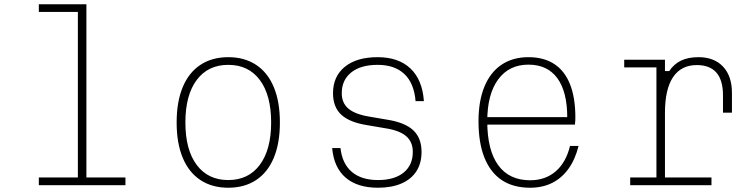

<svg xmlns="http://www.w3.org/2000/svg" viewBox="-20 -868 3540 900"><path d="M162 -848H385V-36H568V0H162V-36H345V-812H162Z M1050 12Q974 12 919.5 -24Q865 -60 836.5 -128.5Q808 -197 808 -294Q808 -391 836.5 -459.5Q865 -528 919.5 -564Q974 -600 1050 -600Q1126 -600 1180.5 -564Q1235 -528 1263.5 -459.5Q1292 -391 1292 -294Q1292 -197 1263.5 -128.5Q1235 -60 1180.5 -24Q1126 12 1050 12ZM1050 -24Q1145 -24 1198 -95.5Q1251 -167 1251 -294Q1251 -422 1198 -493Q1145 -564 1050 -564Q955 -564 902 -493Q849 -422 849 -294Q849 -166 902 -95Q955 -24 1050 -24Z M1576 -174Q1584 -101 1629 -62.5Q1674 -24 1752 -24Q1829 -24 1872 -59Q1915 -94 1915 -156Q1915 -203 1883.5 -230Q1852 -257 1785 -267L1703 -281Q1619 -294 1580 -330Q1541 -366 1541 -431Q1541 -510 1596.5 -555Q1652 -600 1750 -600Q1848 -600 1904 -547Q1960 -494 1967 -394H1928Q1921 -478 1875.5 -521Q1830 -564 1750 -564Q1671 -564 1626.5 -528.5Q1582 -493 1582 -431Q1582 -385 1613.5 -358.5Q1645 -332 1713 -321L1795 -307Q1878 -294 1917 -257.5Q1956 -221 1956 -156Q1956 -103 1932 -65.5Q1908 -28 1862 -8Q1816 12 1752 12Q1655 12 1600 -35.5Q1545 -83 1537 -174Z M2250 -319H2653L2639 -317Q2639 -438 2592.5 -501.5Q2546 -565 2457 -565Q2366 -565 2315 -495.5Q2264 -426 2264 -300Q2264 -164 2315.5 -93.5Q2367 -23 2465 -23Q2536 -23 2584.5 -64.5Q2633 -106 2652 -184H2692Q2676 -120 2644.5 -76.5Q2613 -33 2568 -10.5Q2523 12 2465 12Q2386 12 2332.5 -23.5Q2279 -59 2251 -128.5Q2223 -198 2223 -300Q2223 -395 2251 -462.5Q2279 -530 2331.5 -565Q2384 -600 2457 -600Q2529 -600 2578 -568Q2627 -536 2652 -473Q2677 -410 2677 -318Q2677 -310 2676.5 -301Q2676 -292 2675 -284H2250Z M2906 -588H3097V-535H3117Q3139 -568 3172.5 -584Q3206 -600 3254 -600Q3328 -600 3369.5 -555.5Q3411 -511 3411 -433V-340H3369V-421Q3369 -563 3246 -563Q3173 -563 3135 -506.5Q3097 -450 3097 -339V-36H3315V0H2934V-36H3057V-552H2906Z"/></svg>

Font: Martian Mono SemiExpanded Thin
Style: Regular
Weight: 250
Monospace: yes
Version: Version 0.930